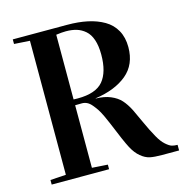

<svg xmlns="http://www.w3.org/2000/svg" viewBox="-104 -793 854 890"><g transform="rotate(-15 323.5 -348.5)"><path d="M35.6 0V-22L110.8 -26.9V-669.9L35.6 -674.8V-696.8H295.9Q350.1 -696.8 393.8 -687.5Q437.5 -678.2 471.9 -658.2Q506.3 -638.2 525.1 -604.2Q543.9 -570.3 543.9 -523.9Q543.9 -440.4 487.8 -393.8Q431.6 -347.2 335.9 -333.5V-332.5Q377 -332 407 -319.3Q437 -306.6 454.8 -286.9Q472.7 -267.1 488.8 -235.8Q499.5 -214.4 519.3 -170.2Q539.1 -126 558.6 -91.8Q574.2 -64 591.3 -48.8Q608.4 -33.7 620.1 -30.3Q631.8 -26.9 647 -26.9V0H565.9Q528.8 0 507.3 -4.6Q485.8 -9.3 464.6 -26.9Q443.4 -44.4 426.8 -75.4Q410.2 -106.4 370.1 -205.1Q364.3 -219.7 353.3 -242.9Q342.3 -266.1 334.2 -278.1Q326.2 -290 315.2 -303.2Q304.2 -316.4 292.7 -322Q281.2 -327.6 268.6 -327.6Q247.1 -327.6 235.8 -327.1V-26.9L311 -22V0ZM235.8 -355Q241.2 -354.5 255.9 -354.5Q342.8 -354.5 378.2 -396.7Q413.6 -439 413.6 -522.9Q413.6 -564.9 403.6 -594.2Q393.6 -623.5 375 -639.6Q356.4 -655.8 334 -662.6Q311.5 -669.4 282.7 -669.4Q263.7 -669.4 235.8 -665.5Z"/></g></svg>

Font: Vidaloka
Style: Regular
Weight: 400
Designer: Cyreal (www.cyreal.org)
Foundry: Cyreal (www.cyreal.org)
Version: Version 1.011